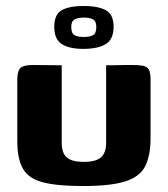

<svg xmlns="http://www.w3.org/2000/svg" viewBox="-20 -618 563 644"><path d="M187 -399V-140Q187 -104 204.5 -89.5Q222 -75 261 -75Q302 -75 319 -90.5Q336 -106 336 -139V-399Q337 -399 349 -399Q361 -399 376.5 -399.5Q392 -400 405.5 -400Q419 -400 422 -400Q445 -400 459 -397.5Q473 -395 479 -385Q485 -375 485 -350V-156Q485 -96 467 -60.5Q449 -25 400 -9.5Q351 6 258 6Q172 6 124 -6.5Q76 -19 57 -52Q38 -85 38 -145V-350Q38 -379 48 -389.5Q58 -400 91 -400Q115 -400 139 -399.5Q163 -399 187 -399ZM259 -454Q213 -454 187.5 -470Q162 -486 162 -528Q162 -570 187.5 -584Q213 -598 261 -598Q308 -598 334.5 -584Q361 -570 361 -528Q361 -486 334.5 -470Q308 -454 259 -454ZM261 -494Q281 -494 292 -500Q303 -506 303 -528Q303 -547 292 -553Q281 -559 261 -559Q242 -559 230.5 -553Q219 -547 219 -528Q219 -506 230 -500Q241 -494 261 -494Z"/></svg>

Font: Genos Thin
Style: Bold
Weight: 700
Version: Version 1.010